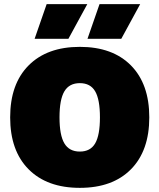

<svg xmlns="http://www.w3.org/2000/svg" viewBox="-20 -896 769 926"><path d="M205 -876H401L310 -709H147ZM460 -876H656L565 -709H402ZM118 -580.5Q207 -670 365 -670Q523 -670 611.5 -580.5Q700 -491 700 -330Q700 -169 611.5 -79.5Q523 10 365 10Q207 10 118 -79.5Q29 -169 29 -330Q29 -491 118 -580.5ZM439 -455.5Q416 -495 365 -495Q314 -495 290.5 -455.5Q267 -416 267 -330Q267 -244 290.5 -204.5Q314 -165 365 -165Q416 -165 439 -204.5Q462 -244 462 -330Q462 -416 439 -455.5Z"/></svg>

Font: Elaine Sans Black
Style: Regular
Weight: 900
Designer: Wei Huang
Foundry: Wei Huang
Version: Version 2.001;December 24, 2019;FontCreator 12.0.0.2547 64-b